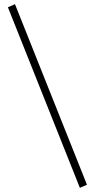

<svg xmlns="http://www.w3.org/2000/svg" viewBox="-20 -760 438 923"><path d="M52 -740 398 128 364 143 18 -725Z"/></svg>

Font: Inria Serif Light
Style: Regular
Weight: 300
Designer: Black Foundry Team
Foundry: Black Foundry
Version: Version 1.000; ttfautohint (v1.8.3)